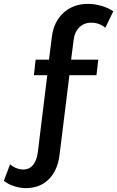

<svg xmlns="http://www.w3.org/2000/svg" viewBox="-139 -772 605 991"><path d="M-119.1 161.1 -86.9 76.2Q-58.6 101.1 -22 103Q12.2 103.5 31.5 79.8Q50.8 56.2 56.2 13.2L105 -383.8H36.1L44.9 -463.9H113.8L128.9 -583Q138.7 -661.1 189.9 -707Q241.2 -752.9 317.9 -752Q352.1 -751.5 386.7 -741Q421.4 -730.5 445.8 -713.9L404.8 -628.9Q372.6 -654.8 334 -654.8Q296.9 -655.8 271.5 -631.8Q246.1 -607.9 241.2 -566.9L228 -463.9H368.2L358.9 -383.8H219.2L168 29.8Q157.7 109.4 111.6 154.5Q65.4 199.7 -9.8 199.2Q-38.6 198.2 -68.8 188Q-99.1 177.7 -119.1 161.1Z"/></svg>

Font: Trueno
Style: Regular
Weight: 400
Designer: Julieta Ulanovsky
Foundry: Julieta Ulanovsky
Version: Version 3.001b | FøM Fix